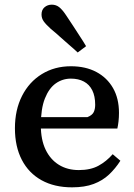

<svg xmlns="http://www.w3.org/2000/svg" viewBox="-20 -790 576 823"><path d="M289 13Q213 13 158 -17.5Q103 -48 73.5 -105Q44 -162 44 -240Q44 -319 74.5 -379Q105 -439 159.5 -472.5Q214 -506 284 -506Q347 -506 393 -481.5Q439 -457 464.5 -412.5Q490 -368 490 -306Q490 -287 488 -269.5Q486 -252 483 -239H109V-288H355Q375 -296 381.5 -309Q388 -322 388 -341Q388 -378 375.5 -403Q363 -428 339.5 -440.5Q316 -453 284 -453Q248 -453 219 -432.5Q190 -412 172.5 -368Q155 -324 155 -253Q155 -191 175.5 -148.5Q196 -106 232.5 -83.5Q269 -61 318 -61Q368 -61 402 -79.5Q436 -98 463 -129L496 -101Q475 -68 447.5 -42Q420 -16 381.5 -1.5Q343 13 289 13ZM349 -592 313 -565Q295 -582 276 -598Q257 -614 238 -631.5Q219 -649 198 -666Q176 -686 167 -699Q158 -712 158 -728Q158 -748 171 -759Q184 -770 202 -770Q220 -770 233.5 -759.5Q247 -749 263 -725Q279 -702 293.5 -679Q308 -656 322 -635Q336 -614 349 -592Z"/></svg>

Font: Source Serif 4 Medium
Style: Regular
Weight: 500
Designer: Frank Grießhammer
Foundry: Adobe Systems Incorporated
Version: Version 4.004;hotconv 1.0.116;makeotfexe 2.5.65601